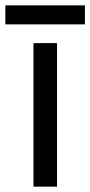

<svg xmlns="http://www.w3.org/2000/svg" viewBox="-40 -697 337 717"><path d="M173 0H85V-536H173ZM277 -677V-606H-20V-677Z"/></svg>

Font: Noto Sans New Tai Lue
Style: Regular
Weight: 400
Designer: Monotype Design Team
Foundry: Monotype Imaging Inc.
Version: Version 2.003